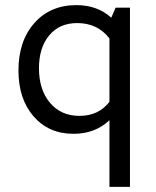

<svg xmlns="http://www.w3.org/2000/svg" viewBox="-20 -512 610 749"><path d="M267 10Q170 10 111 -58Q52 -126 52 -237Q52 -352 114 -422Q176 -492 278 -492Q360 -492 414 -443L431 -482H487V217H407V-43Q351 10 267 10ZM132 -246Q132 -162 175 -111Q218 -60 290 -60Q365 -60 407 -115V-362Q361 -422 281 -422Q212 -422 172 -374Q132 -326 132 -246Z"/></svg>

Font: Cantarell
Style: Regular
Weight: 400
Designer: Dave Crossland, Nikolaus Waxweiler, Florian Fecher, Jacques Le Bailly, Eben Sorkin, Alexei Vanyashin, Alexios Zavras, Em
Version: Version 0.303